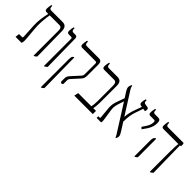

<svg xmlns="http://www.w3.org/2000/svg" viewBox="54 -1501 2595 2595"><g transform="rotate(45 1351.5 -203.5)"><path d="M17 0H132C137 -16 141 -27 141 -47C141 -103 124 -227 121 -310C118 -378 128 -476 139 -532H321C357 -532 369 -509 369 -471V7H378C393 -1 405 -9 413 -19L406 -494C405 -563 379 -592 323 -592H105C81 -592 73 -608 73 -636V-647H56C50 -619 46 -591 46 -571C46 -544 54 -532 79 -532H110V-530C90 -437 79 -362 83 -284L94 -83C94 -69 93 -60 83 -60H24Z M567 7H575C590 -1 602 -8 612 -20L604 -551C603 -580 595 -592 570 -592H531C507 -592 499 -608 499 -636V-647H482C475 -620 471 -594 471 -570C471 -544 480 -532 506 -532H547C564 -532 567 -524 567 -506Z M904 7C918 7 925 -2 925 -16V-66C925 -90 926 -100 941 -117L1045 -232C1066 -255 1074 -273 1074 -321V-525C1074 -570 1059 -592 1016 -592H787C763 -592 755 -608 755 -636V-647H738C732 -619 727 -591 727 -571C727 -544 735 -532 761 -532H1011C1028 -532 1036 -525 1036 -508V-317C1036 -284 1033 -276 1016 -257L908 -138C888 -116 881 -95 881 -66V-16C881 -2 890 7 904 7ZM740 240H748C762 233 774 225 783 214L776 -361L771 -367L760 -359C745 -350 740 -333 740 -292Z M1140 0H1494V-61H1442C1448 -84 1453 -134 1453 -186V-498C1453 -563 1429 -592 1371 -592H1207C1184 -592 1175 -608 1175 -636V-647H1158C1152 -620 1147 -590 1147 -573C1147 -544 1155 -532 1181 -532H1367C1400 -532 1416 -516 1416 -463V-162C1416 -119 1411 -84 1405 -61H1154Z M1567 0H1653C1659 -21 1656 -49 1650 -82L1630 -216C1621 -266 1634 -313 1652 -365L1670 -420L1910 -41C1924 -19 1931 -8 1932 7H1944C1951 -4 1958 -17 1958 -35C1958 -57 1949 -74 1928 -107L1857 -219C1858 -312 1867 -361 1886 -418L1926 -533L1965 -526C1968 -540 1971 -550 1971 -560C1971 -580 1960 -587 1947 -589L1901 -597C1882 -600 1876 -610 1876 -636V-647H1859C1850 -621 1846 -597 1846 -578C1846 -555 1852 -546 1876 -541L1894 -538L1854 -428C1838 -385 1824 -326 1822 -274L1623 -588C1610 -607 1602 -624 1602 -641V-647H1586C1581 -633 1573 -616 1573 -597C1573 -581 1580 -561 1596 -535L1647 -456L1611 -358C1590 -302 1581 -255 1588 -199L1602 -49C1604 -37 1601 -32 1590 -32H1567Z M2105 -321 2152 -388C2182 -432 2198 -482 2198 -529C2198 -576 2184 -592 2152 -592H2089C2067 -592 2057 -605 2057 -635V-647H2040C2034 -617 2029 -593 2029 -572C2029 -543 2038 -532 2064 -532H2132C2152 -532 2154 -519 2154 -504C2154 -469 2143 -437 2117 -398L2080 -343Z M2590 7H2599C2613 -1 2627 -9 2635 -19L2626 -532L2644 -537V-573C2644 -587 2638 -592 2626 -592H2340C2317 -592 2307 -605 2307 -634V-647H2290C2285 -620 2280 -592 2280 -571C2280 -543 2288 -532 2314 -532H2597V-530C2594 -502 2590 -453 2590 -377ZM2295 7H2303C2318 -1 2329 -8 2337 -19L2336 -367L2332 -372L2317 -364C2304 -357 2295 -339 2295 -297Z"/></g></svg>

Font: Noto Serif Hebrew Condensed Light
Style: Regular
Weight: 300
Width: 3
Designer: Monotype Design Team
Foundry: Monotype Imaging Inc.
Version: Version 2.004